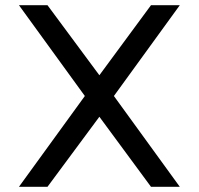

<svg xmlns="http://www.w3.org/2000/svg" viewBox="-20 -720 766 740"><path d="M53 -700H163L363 -430L562 -700H673L419 -350L673 0H562L363 -270L163 0H53L307 -350Z"/></svg>

Font: Albert Sans Medium
Style: Regular
Weight: 500
Designer: Andreas Rasmussen
Foundry: a.Foundry
Version: Version 1.025